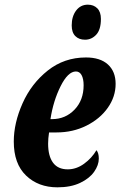

<svg xmlns="http://www.w3.org/2000/svg" viewBox="-20 -792 515 822"><path d="M39 -186Q39 -265 76.5 -349.5Q114 -434 184.5 -490Q255 -546 348 -546Q409 -546 442 -516Q475 -486 475 -433Q475 -378 441.5 -330.5Q408 -283 350 -254Q292 -225 222 -225H190Q186 -199 186 -177Q186 -124 207 -95.5Q228 -67 270 -67Q307 -67 340 -91Q373 -115 393 -149Q403 -137 403 -113Q403 -85 383 -56.5Q363 -28 323 -9Q283 10 226 10Q144 10 91.5 -40.5Q39 -91 39 -186ZM203 -282Q260 -282 299 -322.5Q338 -363 338 -427Q338 -454 329.5 -470Q321 -486 305 -486Q271 -486 239.5 -423Q208 -360 196 -282ZM287 -683Q287 -722 306 -747Q325 -772 356 -772Q381 -772 396.5 -756.5Q412 -741 412 -711Q412 -665 392 -643.5Q372 -622 344 -622Q318 -622 302.5 -637.5Q287 -653 287 -683Z"/></svg>

Font: Noto Serif CondExtraBold
Style: Italic
Weight: 800
Width: 3
Italic angle: -12°
Designer: Monotype Design Team
Foundry: Monotype Imaging Inc.
Version: Version 1.001